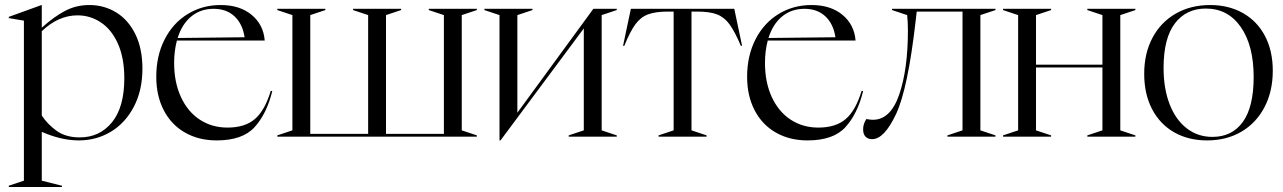

<svg xmlns="http://www.w3.org/2000/svg" viewBox="-20 -543 5098 763"><path d="M15 195 75 175V-461L15 -471V-476L145 -523H146V-433Q195 -477 239 -500Q283 -523 335 -523Q394 -523 442 -493.5Q490 -464 518 -407Q546 -350 546 -270Q546 -184 512 -119Q478 -54 420.5 -19.5Q363 15 293 15Q224 15 146 -19V175L226 195V200H15ZM297 3Q376 3 425 -57Q474 -117 474 -232Q474 -312 449 -368.5Q424 -425 381.5 -453.5Q339 -482 288 -482Q212 -482 146 -419V-84Q168 -50 204.5 -23.5Q241 3 297 3Z M601 -238Q601 -321 634 -386Q667 -451 725.5 -487Q784 -523 857 -523Q933 -523 980 -484Q1027 -445 1032 -382H683Q672 -340 672 -293Q672 -216 699 -157.5Q726 -99 774 -67.5Q822 -36 884 -36Q954 -36 993.5 -70.5Q1033 -105 1056 -182L1062 -181Q1040 -91 992 -38Q944 15 841 15Q770 15 715.5 -16Q661 -47 631 -104.5Q601 -162 601 -238ZM952 -395Q944 -448 912 -478Q880 -508 829 -508Q777 -508 740 -477.5Q703 -447 686 -392Z M1082 -5 1142 -25V-483L1082 -503V-508H1273V-503L1213 -483V-11H1443V-483L1383 -503V-508H1574V-503L1514 -483V-11H1744V-483L1684 -503V-508H1875V-503L1815 -483V-25L1875 -5V0H1082Z M1965 -483 1905 -503V-508H2096V-503L2036 -483V-95L2338 -508H2431V-503L2371 -483V-25L2431 -5V0H2240V-5L2300 -25V-430L1969 15H1965Z M2597 -5 2657 -25V-497H2635Q2585 -497 2555.5 -486Q2526 -475 2505 -446.5Q2484 -418 2461 -361H2456L2487 -508H2898L2929 -361H2924Q2900 -418 2879 -446.5Q2858 -475 2829 -486Q2800 -497 2750 -497H2728V-25L2788 -5V0H2597Z M2949 -238Q2949 -321 2982 -386Q3015 -451 3073.5 -487Q3132 -523 3205 -523Q3281 -523 3328 -484Q3375 -445 3380 -382H3031Q3020 -340 3020 -293Q3020 -216 3047 -157.5Q3074 -99 3122 -67.5Q3170 -36 3232 -36Q3302 -36 3341.5 -70.5Q3381 -105 3404 -182L3410 -181Q3388 -91 3340 -38Q3292 15 3189 15Q3118 15 3063.5 -16Q3009 -47 2979 -104.5Q2949 -162 2949 -238ZM3300 -395Q3292 -448 3260 -478Q3228 -508 3177 -508Q3125 -508 3088 -477.5Q3051 -447 3034 -392Z M3410 -29Q3410 -51 3423 -70Q3438 -67 3449 -67Q3519 -67 3553.5 -167.5Q3588 -268 3588 -422Q3588 -456 3585 -483L3525 -503V-508H3936V-503L3876 -483V-25L3936 -5V0H3745V-5L3805 -25V-497H3623L3619 -462Q3588 -190 3541 -90Q3494 10 3446 10Q3429 10 3419.5 0Q3410 -10 3410 -29Z M3966 -5 4026 -25V-483L3966 -503V-508H4157V-503L4097 -483V-286H4361V-483L4301 -503V-508H4492V-503L4432 -483V-25L4492 -5V0H4301V-5L4361 -25V-275H4097V-25L4157 -5V0H3966Z M4527 -250Q4527 -331 4560 -393Q4593 -455 4652.5 -489Q4712 -523 4789 -523Q4863 -523 4919.5 -491Q4976 -459 5007 -400Q5038 -341 5038 -262Q5038 -180 5005 -117Q4972 -54 4913 -19.5Q4854 15 4777 15Q4703 15 4646.5 -17Q4590 -49 4558.5 -109Q4527 -169 4527 -250ZM4798 1Q4876 1 4919 -58.5Q4962 -118 4962 -237Q4962 -362 4911 -435.5Q4860 -509 4772 -509Q4694 -509 4649 -450Q4604 -391 4604 -273Q4604 -191 4628 -129Q4652 -67 4696 -33Q4740 1 4798 1Z"/></svg>

Font: Nyght Serif Light
Style: Regular
Weight: 300
Designer: Maksym Kobuzan
Version: Version 0.410